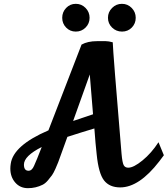

<svg xmlns="http://www.w3.org/2000/svg" viewBox="-20 -977 876 1003"><path d="M305 -884Q305 -914 325.5 -935.5Q346 -957 376 -957Q406 -957 427 -935.5Q448 -914 448 -884Q448 -854 427 -833Q406 -812 376 -812Q346 -812 325.5 -833Q305 -854 305 -884ZM565.5 -935.5Q587 -957 617 -957Q647 -957 668 -935.5Q689 -914 689 -884Q689 -854 668.5 -833Q648 -812 617.5 -812Q587 -812 565.5 -833Q544 -854 544 -884Q544 -914 565.5 -935.5ZM608 2Q552 2 523.5 -34.5Q495 -71 485 -171Q479 -223 473 -306Q403 -285 332 -262L298 -168Q288 -141 284 -129.5Q280 -118 269.5 -95Q259 -72 251.5 -61.5Q244 -51 230.5 -35Q217 -19 203 -12Q167 6 126 6Q85 6 59.5 -23.5Q34 -53 34 -96Q34 -108 36 -121Q49 -217 233 -296Q285 -429 406 -744Q438 -762 487 -762Q498 -762 508 -762Q518 -762 532.5 -762Q547 -762 569 -756Q570 -709 615 -173Q619 -128 626 -114.5Q633 -101 650 -101Q678 -101 724.5 -139Q771 -177 808 -234L836 -166L812 -134Q707 2 608 2ZM449 -588 362 -345Q432 -369 466 -380ZM105 -117Q105 -85 129 -85Q147 -85 158 -111Q171 -139 198 -209Q105 -162 105 -117Z"/></svg>

Font: Lily Script One
Style: Regular
Weight: 400
Designer: Julia Petretta
Foundry: Julia Petretta
Version: Version 1.002;PS 001.001;hotconv 1.0.70;makeotf.lib2.5.58329